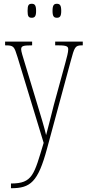

<svg xmlns="http://www.w3.org/2000/svg" viewBox="-20 -756 458 1016"><path d="M281 -662C297 -662 304 -670 304 -698C304 -728 297 -736 281 -736C265 -736 258 -728 258 -698C258 -670 265 -662 281 -662ZM148 -662C164 -662 171 -670 171 -698C171 -728 164 -736 148 -736C131 -736 126 -728 126 -698C126 -670 131 -662 148 -662ZM38 215V240H39C141 240 181 208 229 30L354 -432C374 -506 377 -516 413 -516H418V-536H272V-516H290C338 -516 341 -508 341 -494C341 -479 334 -454 326 -424L265 -201C249 -134 233 -78 224 -41C216 -77 196 -143 171 -225L111 -423C100 -459 92 -484 92 -495C92 -512 101 -516 147 -516H150V-536H7V-516H8C53 -516 55 -511 73 -453L211 0C160 169 153 215 38 215Z"/></svg>

Font: Noto Serif Sinhala ExtraCondensed Thin
Style: Regular
Weight: 100
Width: 2
Designer: Jelle Bosma - Monotype Design Team
Foundry: Monotype Imaging Inc.
Version: Version 2.007